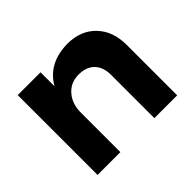

<svg xmlns="http://www.w3.org/2000/svg" viewBox="-122 -729 915 915"><g transform="rotate(-45 335.0 -272.0)"><path d="M74.2 0V-538.1H228V-443.8Q284.2 -542 414.1 -543.9Q503.9 -543.9 557.6 -487.8Q611.3 -431.6 610.8 -337.9V0H457V-293Q457 -343.8 428.7 -373Q400.4 -402.3 347.2 -402.3Q293.9 -401.9 260.7 -363.3Q227.5 -324.7 228 -265.1V0Z"/></g></svg>

Font: TruenoSBd
Style: Demi
Weight: 600
Designer: Julieta Ulanovsky
Foundry: Julieta Ulanovsky
Version: Version 3.001b